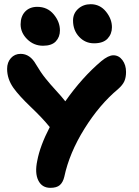

<svg xmlns="http://www.w3.org/2000/svg" viewBox="-20 -965 669 923"><path d="M432.1 -756.8Q389.6 -756.8 360.4 -788.1Q331.1 -819.3 331.1 -866.2Q331.1 -900.4 355.7 -922.6Q380.4 -944.8 416 -944.8Q460.4 -944.8 489.3 -909.4Q518.1 -874 518.1 -834Q518.1 -801.8 497.1 -779.3Q476.1 -756.8 432.1 -756.8ZM187 -745.1Q142.6 -745.1 110.8 -776.4Q79.1 -807.6 79.1 -848.1Q79.1 -886.2 100.8 -909.2Q122.6 -932.1 159.2 -932.1Q208 -932.1 238 -896.2Q268.1 -860.4 268.1 -818.8Q268.1 -787.1 248.3 -766.1Q228.5 -745.1 187 -745.1ZM222.2 -62Q181.6 -62 164.1 -97.7Q146.5 -133.3 159.2 -192.9Q172.4 -263.7 219.2 -354Q184.6 -397 128.4 -450.4Q72.3 -503.9 44.9 -542Q14.2 -585.4 14.2 -633.8Q14.2 -665.5 32.5 -685.8Q50.8 -706.1 79.1 -706.1Q124.5 -706.1 152.8 -655.8Q175.8 -616.7 199 -587.9Q222.2 -559.1 249.3 -529.8Q276.4 -500.5 293.9 -478Q375 -593.3 466.8 -670.9Q501 -699.2 524.9 -699.2Q551.3 -699.2 568.6 -676Q585.9 -652.8 585.9 -619.1Q585.9 -593.3 577.9 -574.7Q569.8 -556.2 546.9 -536.1Q458.5 -462.4 386 -346.2Q313.5 -230 289.1 -115.2Q282.7 -88.4 267.6 -75.2Q252.4 -62 222.2 -62Z"/></svg>

Font: Shantell Sans Irregular Bouncy
Style: Bold
Weight: 700
Designer: Stephen Nixon, Anya Danilova, Shantell Martin
Foundry: Arrow Type
Version: Version 1.006;[9816181b4]